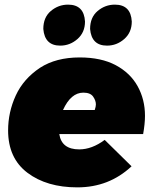

<svg xmlns="http://www.w3.org/2000/svg" viewBox="-20 -802 663 829"><path d="M240 -605Q173 -605 167 -677Q167 -727 199.5 -754.5Q232 -782 274 -782Q343 -782 347 -709Q347 -662 314.5 -633.5Q282 -605 240 -605ZM442 -605Q375 -605 369 -677Q369 -727 401.5 -754.5Q434 -782 476 -782Q545 -782 549 -709Q549 -662 516.5 -633.5Q484 -605 442 -605ZM314 7Q182 7 98.5 -56Q15 -119 15 -239Q15 -317.5 48 -389.5Q81 -461.5 153 -509.5Q222 -554 324 -554Q417 -554 479.8 -520.5Q542.5 -487 574.2 -429.8Q606 -372.5 606 -302Q606 -268 598 -223H236Q246 -157 322 -157Q377 -157 432 -198L548 -84Q451 7 314 7ZM389 -327Q394 -342 394 -351Q394 -368 382 -385Q370 -402 340 -402Q286 -402 252 -327Z"/></svg>

Font: Argentum Sans Black
Style: Italic
Weight: 900
Italic angle: -11°
Designer: Julieta Ulanovsky (font), Cristiano Sobral (main changes and remaster)
Foundry: Julieta Ulanovsky (font), Cristiano Sobral (main changes and remaster)
Version: Version 2.007;June 15, 2022;FontCreator 14.0.0.2814 64-bit; 